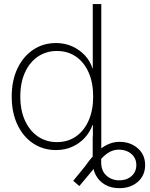

<svg xmlns="http://www.w3.org/2000/svg" viewBox="-20 -748 757 969"><path d="M582.5 201.7Q540 201.7 509.8 183.8Q479.5 166 463.6 136Q447.8 106 447.8 68.8V-59.1H490.7V71.8Q490.7 114.3 517.1 138.2Q543.5 162.1 582.5 162.1Q619.1 162.1 643.6 140.9Q668 119.6 668 85Q668 50.8 643.8 29.5Q619.6 8.3 584 7.3Q559.6 6.3 537.6 16.8Q515.6 27.3 493.7 50.8Q471.7 74.2 445.8 112.8L380.4 190.9L349.6 164.6L408.2 92.8Q455.1 25.4 496.8 -3.4Q538.6 -32.2 583 -32.2Q637.7 -32.2 675 0Q712.4 32.2 712.4 85Q712.4 137.2 675.8 169.4Q639.2 201.7 582.5 201.7ZM262.7 9.3Q197.3 9.3 146.7 -24.7Q96.2 -58.6 67.6 -119.4Q39.1 -180.2 39.1 -260.7Q39.1 -341.3 67.9 -402.1Q96.7 -462.9 147.2 -496.8Q197.8 -530.8 262.7 -530.8Q307.6 -530.8 344.7 -513.9Q381.8 -497.1 408.4 -468.5Q435.1 -439.9 446.8 -402.8H448.2V-727.5H491.2V0H448.7V-117.7H447.3Q434.1 -81.1 407.5 -52.2Q380.9 -23.4 344 -7.1Q307.1 9.3 262.7 9.3ZM267.1 -30.8Q322.8 -30.8 363.8 -59.6Q404.8 -88.4 427.5 -140.1Q450.2 -191.9 450.2 -260.7Q450.2 -330.1 427.5 -381.8Q404.8 -433.6 363.5 -462.2Q322.3 -490.7 267.1 -490.7Q213.4 -490.7 171.6 -462.6Q129.9 -434.6 106.2 -382.8Q82.5 -331.1 82.5 -260.7Q82.5 -190.9 106.2 -139.2Q129.9 -87.4 171.6 -59.1Q213.4 -30.8 267.1 -30.8Z"/></svg>

Font: Inter 28pt ExtraLight
Style: Regular
Weight: 250
Designer: Rasmus Andersson
Foundry: rsms
Version: Version 4.001;git-66647c0bb